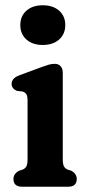

<svg xmlns="http://www.w3.org/2000/svg" viewBox="-20 -708 330 728"><path d="M142 -537.5Q103.5 -537.5 80.2 -558.2Q57 -579 57 -613Q57 -647 80.2 -667.5Q103.5 -688 142 -688Q181 -688 204.2 -667.5Q227.5 -647 227.5 -613Q227.5 -579 204.2 -558.2Q181 -537.5 142 -537.5ZM218 -432.5V-105.5Q218 -85.5 222.5 -77.2Q227 -69 236.5 -65L250.5 -60.5Q271 -49 271 -29.5Q271 0 238.5 0H64Q31 0 31 -29.5Q31 -49 52 -60.5L66 -65Q75.5 -69 80 -77.2Q84.5 -85.5 84.5 -105.5V-326.5Q84.5 -344 79.8 -351Q75 -358 65.5 -361L44 -363.5Q24 -372 24 -390Q24 -411.5 53.5 -422.5L133 -452Q152 -459 164 -462.5Q176 -466 187.5 -466Q202 -466 210 -456.8Q218 -447.5 218 -432.5Z"/></svg>

Font: Fraunces 72pt S100 SemiBold
Style: Regular
Weight: 600
Version: Version 1.000; ttfautohint (v1.8.3)